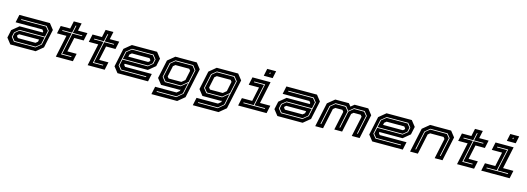

<svg xmlns="http://www.w3.org/2000/svg" viewBox="10 -1953 9211 3356"><g transform="rotate(15 4615.5 -275.0)"><path d="M108 0 27 -103 57.5 -245.5 182 -348.5H600.5L605 -368L581 -398.5H97L127 -540H680L761 -437L690 -103L565 0ZM156 -63H545.5L640 -141L696 -403L637.5 -477H181L178 -463H629.5L681 -399L657 -287.5H198.5L116.5 -220.5L98.5 -136ZM164 -77 113.5 -140 129.5 -215.5 199.5 -273.5H654L627 -145L543.5 -77ZM207 -141.5H526L563 -172L571.5 -212H212L186.5 -191L182.5 -172Z M931.5 0 1016.5 -399H845.5L875.5 -540H1046.5L1075.5 -677H1217L1188 -540H1358.5L1328.5 -399H1158L1103 -141.5H1270L1240 0ZM1009 -63H1191.5L1194.5 -77H1026L1108 -464H1280L1283 -478H1111L1140 -614H1126L1097 -478H924.5L921.5 -464H1094Z M1507 0 1592 -399H1421L1451 -540H1622L1651 -677H1792.5L1763.5 -540H1934L1904 -399H1733.5L1678.5 -141.5H1845.5L1815.5 0ZM1584.5 -63H1767L1770 -77H1601.5L1683.5 -464H1855.5L1858.5 -478H1686.5L1715.5 -614H1701.5L1672.5 -478H1500L1497 -464H1669.5Z M2619 -540 2700 -437 2669.5 -294.5 2545 -191.5H2126.5L2122 -172L2146 -141.5H2630L2600 0H2047L1966 -103L2037 -437L2162 -540ZM2571 -477H2181.5L2087 -399L2031 -137L2089.5 -63H2546L2549 -77H2097.5L2046 -141L2070 -252.5H2528.5L2610.5 -319.5L2628.5 -404ZM2563 -463 2613.5 -400 2597.5 -324.5 2527.5 -266.5H2073L2100 -395L2183.5 -463ZM2520 -398.5H2201L2164 -368L2155.5 -328H2515L2540.5 -349L2544.5 -368Z M2714.5 200 2744.5 59H3132L3181 18.5L3187 -10L3175 0H2835L2754 -103L2825 -437L2949.5 -540H3337.5L3419 -437L3305 97L3180.5 200ZM2791 138H3150L3255 49L3350.5 -401L3289 -479H2970L2881.5 -406L2826 -143.5L2888 -64.5H3174L3284.5 -155.5L3242 45L3148 124H2794ZM2896 -78.5 2840.5 -147.5 2895 -402 2972 -465H3281L3336 -397L3288 -173.5L3172 -78.5ZM2934 -141.5H3165L3225.5 -191.5L3263 -368.5L3238.5 -399H2988.5L2951.5 -368.5L2910 -172Z M3463.5 200 3493.5 59H3881L3930 18.5L3936 -10L3924 0H3584L3503 -103L3574 -437L3698.5 -540H4086.5L4168 -437L4054 97L3929.5 200ZM3540 138H3899L4004 49L4099.5 -401L4038 -479H3719L3630.5 -406L3575 -143.5L3637 -64.5H3923L4033.5 -155.5L3991 45L3897 124H3543ZM3645 -78.5 3589.5 -147.5 3644 -402 3721 -465H4030L4085 -397L4037 -173.5L3921 -78.5ZM3683 -141.5H3914L3974.5 -191.5L4012 -368.5L3987.5 -399H3737.5L3700.5 -368.5L3659 -172Z M4528.5 -618.5 4556 -750H4717L4689.5 -618.5ZM4614 -676H4628L4633 -700H4619ZM4230.5 0 4260.5 -141.5H4447L4501.5 -398.5H4315L4345 -540H4672.5L4588 -141.5H4775L4745 0ZM4306.5 -63H4695.5L4698.5 -77H4505.5L4591 -478H4395L4392 -464H4574L4491.5 -77H4309.5Z M4940.5 0 4859.5 -103 4890 -245.5 5014.5 -348.5H5433L5437.5 -368L5413.5 -398.5H4929.5L4959.5 -540H5512.5L5593.5 -437L5522.5 -103L5397.5 0ZM4988.5 -63H5378L5472.5 -141L5528.5 -403L5470 -477H5013.5L5010.5 -463H5462L5513.5 -399L5489.5 -287.5H5031L4949 -220.5L4931 -136ZM4996.5 -77 4946 -140 4962 -215.5 5032 -273.5H5486.5L5459.5 -145L5376 -77ZM5039.5 -141.5H5358.5L5395.5 -172L5404 -212H5044.5L5019 -191L5015 -172Z M5625.5 0 5718.5 -437 5843.5 -540H6090L6131 -489L6193.5 -540H6440.5L6521.5 -437L6428.5 0H6287L6365.5 -368L6341.5 -398.5H6213L6176 -368L6104 -30H5962.5L6034.5 -368L6010.5 -398.5H5882.5L5845.5 -368L5767 0ZM5703 -63H5717L5789 -401L5867.5 -465H6049L6104.5 -396L6039 -88H6053L6118.5 -396L6203 -465H6385L6436.5 -401L6364.5 -63H6378.5L6451 -405L6393 -479H6201L6113.5 -407L6057 -479H5865.5L5775.5 -405Z M7228.5 -540 7309.5 -437 7279 -294.5 7154.5 -191.5H6736L6731.5 -172L6755.5 -141.5H7239.5L7209.5 0H6656.5L6575.5 -103L6646.5 -437L6771.5 -540ZM7180.5 -477H6791L6696.5 -399L6640.5 -137L6699 -63H7155.5L7158.5 -77H6707L6655.5 -141L6679.5 -252.5H7138L7220 -319.5L7238 -404ZM7172.5 -463 7223 -400 7207 -324.5 7137 -266.5H6682.5L6709.5 -395L6793 -463ZM7129.5 -398.5H6810.5L6773.5 -368L6765 -328H7124.5L7150 -349L7154 -368Z M7341.5 0 7434.5 -437 7559.5 -540H7940L8021 -437L7928 0H7787L7865.5 -368L7841.5 -398.5H7598L7561 -368L7482.5 0ZM7419.5 -63H7433.5L7505 -399L7583.5 -463H7885L7935.5 -400L7864 -63H7878L7950.5 -404L7893 -477H7581.5L7492 -403Z M8191.5 0 8276.5 -399H8105.5L8135.5 -540H8306.5L8335.5 -677H8477L8448 -540H8618.5L8588.5 -399H8418L8363 -141.5H8530L8500 0ZM8269 -63H8451.5L8454.5 -77H8286L8368 -464H8540L8543 -478H8371L8400 -614H8386L8357 -478H8184.5L8181.5 -464H8354Z M8927 -618.5 8954.5 -750H9115.5L9088 -618.5ZM9012.5 -676H9026.5L9031.5 -700H9017.5ZM8629 0 8659 -141.5H8845.5L8900 -398.5H8713.5L8743.5 -540H9071L8986.5 -141.5H9173.5L9143.5 0ZM8705 -63H9094L9097 -77H8904L8989.5 -478H8793.5L8790.5 -464H8972.5L8890 -77H8708Z"/></g></svg>

Font: Tourney Expanded Regular
Style: Bold Italic
Weight: 700
Width: 7
Italic angle: -12°
Designer: Tyler Finck
Foundry: Etcetera Type Co
Version: Version 1.010; ttfautohint (v1.8.3)